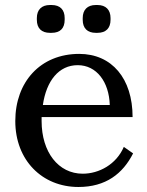

<svg xmlns="http://www.w3.org/2000/svg" viewBox="-20 -731 587 766"><path d="M127 -659V-652C127 -618 146 -600 179 -600H186C220 -600 238 -618 238 -652V-659C238 -692 220 -711 186 -711H179C146 -711 127 -692 127 -659ZM41 -248C41 -92 148 15 293 15C402 15 470 -38 511 -119L474 -145C444 -75 375 -38 310 -38C213 -38 146 -124 146 -248V-264H509C509 -418 426 -516 296 -516C141 -516 41 -404 41 -248ZM151 -312C165 -409 215 -471 290 -471C365 -471 415 -405 418 -312ZM310 -652C310 -618 329 -600 362 -600H369C402 -600 421 -618 421 -652V-659C421 -692 402 -711 369 -711H362C329 -711 310 -692 310 -659Z"/></svg>

Font: LT Superior Serif Medium
Style: Regular
Weight: 500
Designer: Daniel Lyons
Foundry: LyonsType
Version: Version 2.120;FEAKit 1.0